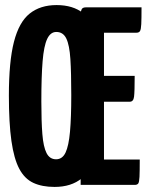

<svg xmlns="http://www.w3.org/2000/svg" viewBox="-20 -729 588 757"><path d="M195 8Q146 8 111.5 -8Q77 -24 56 -63.5Q35 -103 25 -173.5Q15 -244 15 -352Q15 -486 35 -564Q55 -642 97 -675.5Q139 -709 203 -709Q268 -709 308 -677Q348 -645 366 -568.5Q384 -492 384 -356Q384 -219 364 -139.5Q344 -60 302.5 -26Q261 8 195 8ZM201 -101Q226 -101 238.5 -127.5Q251 -154 256 -210Q261 -266 261 -354Q261 -441 257.5 -496Q254 -551 241.5 -577Q229 -603 202 -603Q179 -603 166 -575.5Q153 -548 148 -487.5Q143 -427 143 -329Q143 -251 147 -200.5Q151 -150 163.5 -125.5Q176 -101 201 -101ZM298 0V-680Q298 -680 301 -690Q304 -700 318 -700H538Q538 -655 537 -634Q536 -613 532 -606.5Q528 -600 518 -600H390V-100H531Q531 -53 530 -32Q529 -11 525 -5.5Q521 0 511 0ZM286 -328V-430H511Q511 -367 508.5 -347.5Q506 -328 492 -328Z"/></svg>

Font: Yanone Kaffeesatz
Style: Bold
Weight: 700
Designer: Yanone (Cyrillic: Daniel Pouzeot, Huerta Tipografica, and Cyreal)
Foundry: Yanone
Version: Version 2.003